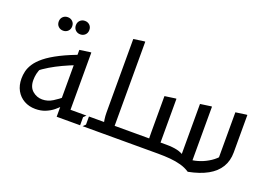

<svg xmlns="http://www.w3.org/2000/svg" viewBox="-109 -1078 2067 1447"><g transform="rotate(20 925.0 -354.0)"><path d="M415 -162Q382 -134 343 -109.5Q304 -85 260 -85Q216 -85 182 -114Q148 -143 148 -200Q148 -226 153.5 -251Q159 -276 173 -304L139 -267Q183 -301 225 -326Q267 -351 315 -373.5Q363 -396 424 -420L444 -510Q340 -473 270 -437.5Q200 -402 158 -368Q116 -334 95 -301.5Q74 -269 67 -239Q60 -209 60 -181Q60 -126 82.5 -85.5Q105 -45 145 -22.5Q185 0 236 0Q280 0 315.5 -14.5Q351 -29 377.5 -50.5Q404 -72 420 -91ZM616 0 636 -20V-85H450L488 -47V-544H480L396 -532V-103L408 -115V0ZM362 -644Q339 -644 323.5 -659Q308 -674 308 -698Q308 -722 323.5 -737Q339 -752 362 -752Q385 -752 400.5 -737Q416 -722 416 -698Q416 -674 400.5 -659Q385 -644 362 -644ZM231 -626Q208 -626 192.5 -641Q177 -656 177 -680Q177 -704 192.5 -719Q208 -734 231 -734Q254 -734 269.5 -719Q285 -704 285 -680Q285 -656 269.5 -641Q254 -626 231 -626Z M596 0V-65L616 -85H796L762 -64Q758 -78 754 -103.5Q750 -129 750 -160V-748L834 -760H842V-42L804 -85H990V-20L970 0Z M1478 52Q1445 30 1405 19Q1365 8 1319.5 4Q1274 0 1222 0H966V-65L986 -85H1157L1121 -60Q1119 -74 1118.5 -94Q1118 -114 1118 -136V-424L1202 -436H1210V-42L1172 -85H1254Q1308 -85 1344 -76.5Q1380 -68 1408 -48L1390 -16V-460L1474 -472H1482V7L1466 -40Q1502 -43 1542 -57Q1582 -71 1619 -95.5Q1656 -120 1683 -155L1662 -85V-492L1746 -504H1754V-204Q1754 -136 1723 -85Q1692 -34 1631 0Q1570 34 1478 52Z"/></g></svg>

Font: Kufam
Style: Italic
Weight: 400
Italic angle: -11°
Designer: Artur Schmal
Foundry: Original Type
Version: Version 1.301; ttfautohint (v1.8.3)